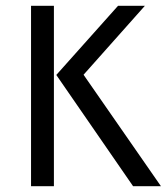

<svg xmlns="http://www.w3.org/2000/svg" viewBox="-20 -645 582 665"><path d="M441 0H537.5L269.4 -386.1L481.9 -625H388.9L175 -385.4ZM87.5 0H166.7V-625H87.5Z"/></svg>

Font: Afacad
Style: Regular
Weight: 400
Designer: Kristian Moeller
Foundry: Dicotype
Version: Version 1.000